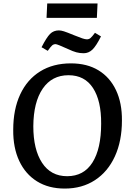

<svg xmlns="http://www.w3.org/2000/svg" viewBox="-20 -1084 768 1118"><path d="M57 -328Q57 -447 97.5 -534Q138 -621 213.5 -668Q289 -715 393 -715Q487 -715 553.5 -674.5Q620 -634 655.5 -559Q691 -484 690 -382Q690 -263 649 -173.5Q608 -84 533 -35Q458 14 357 14Q263 14 195.5 -28Q128 -70 92 -147Q56 -224 57 -328ZM174 -349Q174 -214 225 -136Q276 -58 371 -58Q468 -58 518.5 -138Q569 -218 569 -364Q570 -497 521.5 -571.5Q473 -646 379 -646Q282 -646 228.5 -567.5Q175 -489 174 -349ZM255 -1064H548L544 -980H251ZM467 -774Q445 -774 424.5 -779.5Q404 -785 377 -798Q313 -827 304 -827Q292 -827 283.5 -819.5Q275 -812 258 -788L222 -809Q251 -866 271.5 -886.5Q292 -907 323 -907Q335 -907 352.5 -901.5Q370 -896 411 -879Q443 -866 459.5 -860.5Q476 -855 486 -855Q498 -855 507 -862.5Q516 -870 533 -893L568 -872Q540 -816 518 -795Q496 -774 467 -774Z"/></svg>

Font: Literata 12pt Medium
Style: Italic
Weight: 500
Italic angle: -2°
Designer: Latin by Veronika Burian and Jose Scaglione. Greek by Irene Vlachou. Cyrillic by Vera Evstafieva
Foundry: TypeTogether
Version: Version 3.002